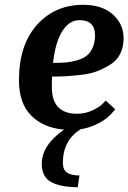

<svg xmlns="http://www.w3.org/2000/svg" viewBox="-20 -530 535 800"><path d="M420 -111 460 -75Q458 -72 454.5 -67.5Q451 -63 438.5 -50.5Q426 -38 411 -28Q396 -18 370.5 -7Q345 4 317 8Q242 54 242 148Q242 178 259.5 189.5Q277 201 311 201L304 250Q234 250 194 229Q154 208 154 152Q154 75 247 10Q161 3 110 -48.5Q59 -100 59 -195Q59 -343 134 -426.5Q209 -510 327 -510Q405 -510 450 -470Q495 -430 495 -370Q495 -334 481 -306Q467 -278 440.5 -261.5Q414 -245 386.5 -234Q359 -223 321 -218.5Q283 -214 256.5 -212.5Q230 -211 197 -211Q196 -197 196 -167Q196 -56 301 -56Q335 -56 365 -70Q395 -84 408 -98ZM311 -446Q269 -446 240 -401Q211 -356 201 -268Q231 -268 252 -269.5Q273 -271 298.5 -278Q324 -285 339.5 -296.5Q355 -308 365.5 -330Q376 -352 376 -383Q376 -446 311 -446Z"/></svg>

Font: Arsenal
Style: Bold Italic
Weight: 700
Italic angle: -9°
Designer: Andrij Shevchenko
Foundry: Stairsfor.com
Version: Version 1.000